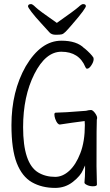

<svg xmlns="http://www.w3.org/2000/svg" viewBox="-20 -907 540 939"><path d="M132 -887Q139 -887 154.5 -871.5Q170 -856 258 -795Q349 -859 364 -873Q379 -887 386 -887Q400 -887 400 -877Q400 -872 384.5 -850.5Q369 -829 329 -783Q311 -762 300.5 -751.5Q290 -741 281.5 -739Q273 -737 252.5 -737Q232 -737 222 -748.5Q212 -760 181.5 -793Q151 -826 134 -848.5Q117 -871 117 -876Q117 -887 132 -887ZM250 12Q185 12 136.5 -15.5Q88 -43 62 -109.5Q36 -176 36 -295Q36 -460 106 -583Q180 -708 280 -708Q356 -708 392 -671H393Q426 -643 437 -625L438 -618Q438 -605 427 -588Q416 -571 406 -571Q401 -571 398 -578Q367 -654 280 -654Q203 -654 148 -545Q93 -436 93 -285Q93 -109 166 -64Q202 -42 250 -42Q286 -42 318.5 -71.5Q351 -101 373 -158Q395 -215 395 -296L394 -315Q331 -307 273 -298Q260 -298 250 -326Q246 -338 246 -347Q246 -356 253 -356Q287 -356 399 -365H400Q415 -369 425 -369Q431 -369 438 -362Q445 -355 450 -346Q455 -337 455 -331.5Q455 -326 453.5 -321.5Q452 -317 452 -94L454 -4Q454 4 434 4Q419 4 406 -2Q393 -8 393 -14Q396 -44 396 -74V-98L386 -76Q374 -47 336.5 -17.5Q299 12 250 12Z"/></svg>

Font: Moon Stars Kai HW Light
Style: Regular
Weight: 300
Designer: GuiWonder
Version: Version 1.101